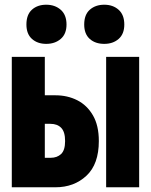

<svg xmlns="http://www.w3.org/2000/svg" viewBox="-20 -794 640 814"><path d="M30 0V-553H170V-390H215Q266 -390 307.5 -369Q349 -348 374 -305Q399 -262 399 -196Q399 -98 346.5 -49Q294 0 215 0ZM430 0V-553H570V0ZM170 -125H195Q222 -125 239 -141Q256 -157 256 -196Q256 -235 239.5 -252Q223 -269 194 -269H170ZM422 -608Q384 -608 360.5 -629Q337 -650 337 -690Q337 -732 361 -753Q385 -774 422 -774Q459 -774 483 -752.5Q507 -731 507 -690Q507 -650 483 -629Q459 -608 422 -608ZM176 -608Q139 -608 115.5 -629Q92 -650 92 -690Q92 -732 115.5 -753Q139 -774 176 -774Q213 -774 237.5 -752.5Q262 -731 262 -690Q262 -650 237.5 -629Q213 -608 176 -608Z"/></svg>

Font: Noto Sans Mono Black
Style: Regular
Weight: 900
Designer: Monotype Design Team
Foundry: Monotype Imaging Inc.
Version: Version 2.014